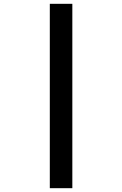

<svg xmlns="http://www.w3.org/2000/svg" viewBox="-20 -843 640 1006"><path d="M241 143V-823H359V143Z"/></svg>

Font: Iosevka Slab Extended
Style: Bold
Weight: 700
Width: 7
Monospace: yes
Designer: Belleve Invis
Foundry: Belleve Invis
Version: Version 11.1.0; ttfautohint (v1.8.3)